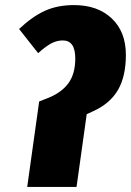

<svg xmlns="http://www.w3.org/2000/svg" viewBox="-20 -735 515 755"><path d="M134 -336 167 -349Q221 -370 248.5 -407Q276 -444 276 -505Q276 -576 227 -576Q203 -576 181 -564Q159 -552 130 -526L55 -621Q107 -670 156.5 -692.5Q206 -715 271 -715Q364 -715 419.5 -662.5Q475 -610 475 -519Q475 -435 444 -381.5Q413 -328 347 -298L321 -286L281 0H87Z"/></svg>

Font: Fira Sans Extra Condensed Black
Style: Italic
Weight: 900
Width: 3
Italic angle: -8°
Designer: Carrois Corporate & Edenspiekermann AG
Foundry: Carrois Corporate GbR & Edenspiekermann AG
Version: Version 4.203